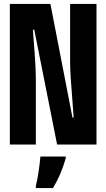

<svg xmlns="http://www.w3.org/2000/svg" viewBox="-20 -734 540 975"><path d="M162 0V-332Q162 -381 157 -448.5Q152 -516 147 -583H154L270 0H470V-714H336V-420Q336 -385 339.5 -332.5Q343 -280 347.5 -226.5Q352 -173 354 -137H348L236 -714H30V0ZM249 221Q290 154 314 69V61H185Q183 91 176 138Q169 185 162 210V221Z"/></svg>

Font: Noto Sans Mono UI Condensed ExtraBold
Style: Regular
Weight: 800
Width: 3
Designer: Monotype Design team
Foundry: Monotype Imaging Inc.
Version: 1.000